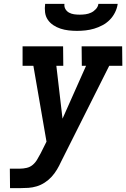

<svg xmlns="http://www.w3.org/2000/svg" viewBox="-20 -975 654 995"><path d="M84 0H32L31 -101H84Q100 -101 118 -105Q136 -109 150 -121Q164 -133 173 -149Q182 -165 191 -181L221 -241L153 -634H97V-735H307L308 -634H272L304 -360L426 -634H404L403 -735H613L614 -634H546L296 -136Q287 -116 275 -96Q263 -76 247.5 -59Q232 -42 212 -29Q192 -16 170.5 -9.5Q149 -3 127.5 -1.5Q106 0 84 0ZM379 -815Q357 -815 335.5 -817.5Q314 -820 294 -826.5Q274 -833 256.5 -844.5Q239 -856 227.5 -873Q216 -890 213.5 -911.5Q211 -933 214 -955H314Q312 -940 319 -928Q326 -916 338 -909.5Q350 -903 364 -901Q378 -899 393 -899Q408 -899 423 -901Q438 -903 452 -909.5Q466 -916 477 -928Q488 -940 490 -955H590Q587 -933 576.5 -911.5Q566 -890 549.5 -873Q533 -856 511.5 -844.5Q490 -833 468 -826.5Q446 -820 423.5 -817.5Q401 -815 379 -815Z"/></svg>

Font: Iosevka HT Extended
Style: Bold Italic
Weight: 700
Width: 7
Italic angle: -9°
Monospace: yes
Designer: Belleve Invis
Foundry: Belleve Invis
Version: Version 32.3.0; ttfautohint (v1.8.4)